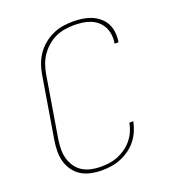

<svg xmlns="http://www.w3.org/2000/svg" viewBox="-136 -849 872 962"><g transform="rotate(-20 300.0 -367.5)"><path d="M244 8Q215 8 186.5 2Q158 -4 135 -18Q112 -32 96 -54.5Q80 -77 72.5 -104Q65 -131 65.5 -160Q66 -189 71 -218L125 -544Q129 -571 138.5 -597.5Q148 -624 164 -648Q180 -672 203 -691Q226 -710 252 -722Q278 -734 305.5 -738.5Q333 -743 360 -743Q386 -743 410.5 -739.5Q435 -736 457.5 -727Q480 -718 498.5 -702.5Q517 -687 528 -666.5Q539 -646 542 -621Q545 -596 541 -570Q541 -570 541 -569Q541 -568 541 -567H520Q520 -568 520 -568.5Q520 -569 520 -570Q524 -593 521 -615Q518 -637 508.5 -655.5Q499 -674 483 -688Q467 -702 447 -710Q427 -718 405 -721Q383 -724 360 -724Q336 -724 310.5 -720Q285 -716 261 -705Q237 -694 216.5 -676Q196 -658 181 -636Q166 -614 157.5 -589.5Q149 -565 145 -541L91 -215Q87 -189 86.5 -163Q86 -137 92.5 -113Q99 -89 113 -68.5Q127 -48 147.5 -35Q168 -22 193 -16.5Q218 -11 244 -11Q267 -11 290 -14Q313 -17 335.5 -26Q358 -35 378.5 -49.5Q399 -64 414.5 -83Q430 -102 440 -124.5Q450 -147 454 -170H475Q470 -145 459.5 -120Q449 -95 432 -73.5Q415 -52 392.5 -36Q370 -20 345.5 -10Q321 0 295 4Q269 8 244 8Z"/></g></svg>

Font: Iosevka SS04 Th Ex Obl
Style: Regular
Weight: 100
Width: 7
Italic angle: -9°
Monospace: yes
Designer: Belleve Invis
Foundry: Belleve Invis
Version: Version 19.0.0; ttfautohint (v1.8.4)